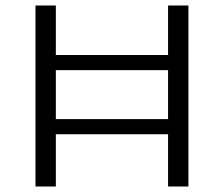

<svg xmlns="http://www.w3.org/2000/svg" viewBox="-20 -678 814 698"><path d="M591 -658H665V0H591V-190H183V0H109V-658H183V-478H591ZM183 -245H591V-423H183Z"/></svg>

Font: EauTestInfant
Style: Regular
Weight: 400
Designer: Christian Thalmann (Catharsis Fonts)
Version: Version 0.001;PS 000.001;hotconv 1.0.88;makeotf.lib2.5.64775